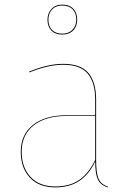

<svg xmlns="http://www.w3.org/2000/svg" viewBox="-20 -804 564 833"><path d="M449 6 447 9Q416 -1 404.5 -25.5Q393 -50 393 -103Q366 -47 324 -19Q282 9 220 9Q149 9 109.5 -33.5Q70 -76 70 -145Q70 -220 123 -262Q176 -304 269 -304H393V-372Q393 -446 360.5 -484.5Q328 -523 254 -523Q189 -523 108 -490L106 -493Q187 -527 254 -527Q330 -527 363.5 -487.5Q397 -448 397 -372V-110Q397 -54 407.5 -29Q418 -4 449 6ZM393 -110V-301H270Q178 -301 126 -260Q74 -219 74 -145Q74 -78 112.5 -36.5Q151 5 220 5Q283 5 324 -23.5Q365 -52 393 -110ZM315 -719Q315 -690 297.5 -672Q280 -654 250 -654Q220 -654 203 -671.5Q186 -689 186 -718Q186 -747 203.5 -765.5Q221 -784 250 -784Q281 -784 298 -766Q315 -748 315 -719ZM190 -718Q190 -690 206 -674Q222 -658 250 -658Q278 -658 294.5 -675Q311 -692 311 -719Q311 -747 295 -763.5Q279 -780 250 -780Q222 -780 206 -763Q190 -746 190 -718Z"/></svg>

Font: FiraGO Four
Style: Regular
Weight: 100
Designer: bBox Type
Foundry: bBox Type GmbH
Version: Version 1.001